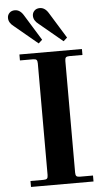

<svg xmlns="http://www.w3.org/2000/svg" viewBox="-62 -989 564 1028"><g transform="rotate(-5 220.0 -475.0)"><path d="M62 0V-32H132Q146 -32 151 -37Q156 -42 156 -56V-656Q156 -670 151 -675Q146 -680 132 -680H62V-712H398V-680H328Q314 -680 309 -675Q304 -670 304 -656V-56Q304 -42 309 -37Q314 -32 328 -32H398V0ZM18 -912Q18 -928 29 -939Q40 -950 58 -950Q86 -950 105 -918L190 -780L170 -762L45 -866Q18 -886 18 -912ZM152 -912Q152 -928 163 -939Q174 -950 192 -950Q220 -950 239 -918L324 -780L304 -762L179 -866Q152 -886 152 -912Z"/></g></svg>

Font: Old Standard TT
Style: Bold
Weight: 700
Designer: Alexey Kryukov <alexios@thessalonica.org.ru>
Version: Version 2.2